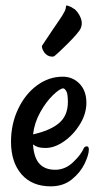

<svg xmlns="http://www.w3.org/2000/svg" viewBox="-20 -658 364 689"><path d="M19.5 -149.4Q19.5 -212.9 44.9 -266.6Q70.3 -320.3 112.8 -351.6Q155.3 -382.8 205.1 -382.8Q241.2 -382.8 265.6 -357.4Q290 -332 290 -289.1Q290 -250 267.1 -212.4Q244.1 -174.8 210 -150.9Q175.8 -127 143.6 -127Q127.9 -127 117.7 -129.9Q107.4 -132.8 98.6 -139.6V-136.7Q102.5 -89.8 122.6 -69.3Q142.6 -48.8 177.7 -48.8Q213.9 -48.8 242.2 -75.7Q270.5 -102.5 281.2 -127Q284.2 -132.8 292 -132.8Q298.8 -132.8 298.8 -121.1Q298.8 -102.5 283.7 -70.8Q268.6 -39.1 237.8 -14.2Q207 10.7 162.1 10.7Q94.7 10.7 57.1 -32.7Q19.5 -76.2 19.5 -149.4ZM223.6 -292Q223.6 -321.3 217.8 -331.1Q211.9 -340.8 207 -340.8Q195.3 -340.8 170.4 -316.9Q145.5 -293 124.5 -255.4Q103.5 -217.8 98.6 -175.8Q160.2 -189.5 191.9 -216.3Q223.6 -243.2 223.6 -292ZM270.5 -558.6Q267.6 -549.8 253.4 -533.7Q239.3 -517.6 223.1 -501.5Q207 -485.4 193.4 -472.7Q179.7 -460 176.8 -458Q171.9 -453.1 160.2 -455.6Q148.4 -458 139.6 -468.8Q136.7 -472.7 134.8 -476.6Q132.8 -480.5 131.3 -484.9Q129.9 -489.3 130.9 -494.1Q155.3 -530.3 169.4 -551.8Q183.6 -573.2 191.4 -584L203.1 -601.6Q208 -609.4 212.4 -618.2Q216.8 -627 216.8 -637.7Q221.7 -638.7 227.1 -636.2Q232.4 -633.8 237.3 -631.8Q242.2 -627.9 248 -625Q260.7 -614.3 269 -595.2Q277.3 -576.2 270.5 -558.6Z"/></svg>

Font: BKP Parklife Text
Style: Regular
Weight: 400
Designer: Font Diner, Inc.; LA MECHKY PLUS GmbH
Foundry: Font Diner, Inc.; LA MECHKY PLUS GmbH
Version: Version 1.007